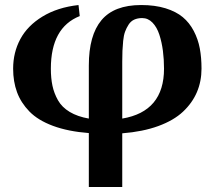

<svg xmlns="http://www.w3.org/2000/svg" viewBox="-20 -520 852 763"><path d="M182.1 -247.1Q182.1 -209 188.5 -179.2Q194.8 -149.4 210.4 -121.6Q226.1 -93.8 257.1 -75.2Q288.1 -56.6 333 -48.8V-259.8Q333 -379.9 383.3 -439.9Q433.6 -500 541 -500Q595.7 -500 637.7 -487.1Q679.7 -474.1 706.3 -451.9Q732.9 -429.7 750 -397Q767.1 -364.3 773.9 -327.9Q780.8 -291.5 780.8 -247.1Q780.8 -196.8 762.5 -153.8Q744.1 -110.8 707.3 -76.2Q670.4 -41.5 608.9 -19Q547.4 3.4 465.8 9.8V223.1H333V8.8Q250.5 2.4 190.7 -19.8Q130.9 -42 96.9 -76.9Q63 -111.8 47.6 -153.8Q32.2 -195.8 32.2 -247.1Q32.2 -311.5 60.8 -364.7Q89.4 -418 148.9 -454.3Q208.5 -490.7 292 -500L296.9 -456.1Q182.1 -410.6 182.1 -247.1ZM465.8 -274.9V-48.8Q631.8 -76.7 631.8 -247.1Q631.8 -284.2 627.4 -318.1Q623 -352.1 613.3 -382.1Q603.5 -412.1 585.9 -430.2Q568.4 -448.2 544.9 -448.2Q526.9 -448.2 513.2 -441.9Q499.5 -435.5 491 -422.1Q482.4 -408.7 477.1 -394.3Q471.7 -379.9 469.5 -357.7Q467.3 -335.4 466.6 -318.1Q465.8 -300.8 465.8 -274.9Z"/></svg>

Font: Veleka
Style: Bold
Weight: 700
Designer: Stefan Peev, Context Ltd, 2016; SIL International, 1997-2014.
Foundry: Stefan Peev, Context Ltd, 2016
Version: Version 1.000